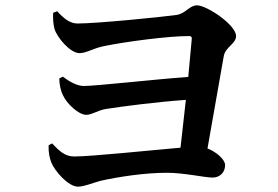

<svg xmlns="http://www.w3.org/2000/svg" viewBox="-20 -728 1040 719"><path d="M175 -191 162 -184C161 -156 166 -136 172 -120C184 -89 235 -29 272 -29C295 -29 327 -43 357 -51C425 -66 521 -81 605 -81C669 -81 747 -63 776 -63C803 -63 823 -82 823 -110C823 -130 791 -159 757 -172L818 -518C824 -552 864 -564 864 -593C864 -635 754 -708 718 -708C689 -708 677 -678 641 -672C584 -664 342 -640 270 -640C241 -640 218 -660 194 -686L179 -680C178 -660 179 -640 184 -620C193 -589 242 -529 278 -529C303 -529 329 -547 368 -555C456 -573 612 -593 688 -593C696 -593 699 -590 698 -581L685 -440C561 -431 339 -406 294 -406C268 -406 239 -423 215 -441L202 -434C202 -414 207 -388 216 -371C230 -340 274 -298 303 -298C325 -298 343 -314 377 -320C442 -330 564 -346 676 -354L656 -175C540 -165 322 -142 258 -142C222 -142 201 -164 175 -191Z"/></svg>

Font: Noto Serif JP
Style: Bold
Weight: 700
Designer: Ryoko NISHIZUKA 西塚涼子 (kana & ideographs); Frank Grießhammer (Latin, Greek & Cyrillic); Wenlong ZHANG 张文龙 (bopomofo); San
Foundry: Adobe
Version: Version 2.001;hotconv 1.1.0;makeotfexe 2.6.0